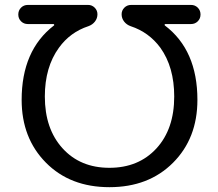

<svg xmlns="http://www.w3.org/2000/svg" viewBox="-20 -775 891 784"><path d="M655.3 -676.8Q653.3 -676.8 652.3 -674.8Q651.4 -672.9 653.3 -670.9Q786.1 -570.3 786.1 -367.2Q786.1 -210 686.5 -110.4Q586.9 -10.7 426.8 -10.7Q266.6 -10.7 167.5 -110.8Q68.4 -210.9 68.4 -367.2Q68.4 -569.3 200.2 -670.9Q202.1 -671.9 201.2 -674.3Q200.2 -676.8 198.2 -676.8H93.8Q77.1 -676.8 65.9 -688Q54.7 -699.2 54.7 -715.8Q54.7 -732.4 65.9 -743.7Q77.1 -754.9 93.8 -754.9H339.8Q355.5 -754.9 366.7 -743.7Q377.9 -732.4 377.9 -716.8Q377.9 -700.2 367.7 -687Q357.4 -673.8 340.8 -668Q266.6 -643.6 220.7 -580.1Q163.1 -501 163.1 -380.9Q163.1 -249 235.4 -169.4Q307.6 -89.8 426.8 -89.8Q545.9 -89.8 618.7 -168.9Q691.4 -248 691.4 -380.9Q691.4 -501 634.8 -580.1Q587.9 -643.6 513.7 -668Q497.1 -673.8 486.8 -687Q476.6 -700.2 476.6 -716.8Q476.6 -732.4 487.8 -743.7Q499 -754.9 515.6 -754.9H759.8Q776.4 -754.9 787.6 -743.7Q798.8 -732.4 798.8 -715.8Q798.8 -699.2 787.6 -688Q776.4 -676.8 759.8 -676.8Z"/></svg>

Font: Gen Jyuu GothicX Regular
Style: Regular
Weight: 400
Designer: [Source Han Sans]
Ryoko NISHIZUKA  (kana & ideographs); Paul D. Hunt (Latin, Greek & Cyrillic); Wenlong ZHANG  (bopomofo
Version: Version 1.002.20150607